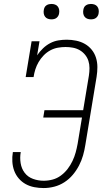

<svg xmlns="http://www.w3.org/2000/svg" viewBox="-20 -944 540 972"><path d="M201 8Q177 8 153.5 3.5Q130 -1 110 -12Q90 -23 75 -40.5Q60 -58 52 -79.5Q44 -101 42.5 -125.5Q41 -150 45 -173Q45 -173 45 -173.5Q45 -174 45 -174H85Q85 -174 85 -174Q85 -174 85 -174Q80 -146 84.5 -118Q89 -90 105 -69Q121 -48 147 -38.5Q173 -29 201 -29Q224 -29 246.5 -35Q269 -41 288.5 -55.5Q308 -70 322.5 -89Q337 -108 347 -129Q357 -150 363 -172Q369 -194 373 -216L395 -349H199L205 -386H401L430 -561Q433 -580 433 -599.5Q433 -619 427.5 -636Q422 -653 410.5 -667Q399 -681 383.5 -690Q368 -699 349.5 -702.5Q331 -706 312 -706Q293 -706 273 -702.5Q253 -699 234.5 -689Q216 -679 201 -663.5Q186 -648 175.5 -630Q165 -612 159 -593Q153 -574 150 -554H110L140 -735H180L168 -664Q181 -683 197.5 -699Q214 -715 234 -725.5Q254 -736 275.5 -739.5Q297 -743 318 -743Q342 -743 366 -738Q390 -733 410 -721.5Q430 -710 444.5 -692Q459 -674 466 -651.5Q473 -629 473 -604.5Q473 -580 469 -555L412 -210Q408 -184 400.5 -157.5Q393 -131 380 -106Q367 -81 348.5 -59Q330 -37 306 -21.5Q282 -6 255 1Q228 8 201 8ZM440 -846Q431 -846 422.5 -849Q414 -852 408.5 -859Q403 -866 401.5 -875.5Q400 -885 402 -895Q403 -901 406 -907Q409 -913 415 -917Q421 -921 427.5 -922.5Q434 -924 440 -924Q450 -924 458.5 -921Q467 -918 472.5 -911Q478 -904 479.5 -894.5Q481 -885 479 -875Q478 -869 474.5 -863Q471 -857 465.5 -853Q460 -849 453.5 -847.5Q447 -846 440 -846ZM240 -846Q231 -846 222.5 -849Q214 -852 208.5 -859Q203 -866 201.5 -875.5Q200 -885 202 -895Q203 -901 206 -907Q209 -913 215 -917Q221 -921 227.5 -922.5Q234 -924 240 -924Q250 -924 258.5 -921Q267 -918 272.5 -911Q278 -904 279.5 -894.5Q281 -885 279 -875Q278 -869 274.5 -863Q271 -857 265.5 -853Q260 -849 253.5 -847.5Q247 -846 240 -846Z"/></svg>

Font: Iosevka Curly Slab XLtObl
Style: Regular
Weight: 200
Italic angle: -9°
Monospace: yes
Designer: Belleve Invis
Foundry: Belleve Invis
Version: Version 11.1.0; ttfautohint (v1.8.3)